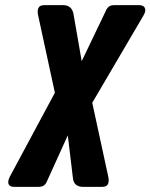

<svg xmlns="http://www.w3.org/2000/svg" viewBox="-20 -728 586 748"><path d="M304.2 0Q268.1 0 264.2 -33.2L244.1 -200.7L160.6 -16.6Q157.7 -10.3 150.9 -5.4Q143.6 0 128.4 0H34.7Q20 0 14.6 -8.8Q7.8 -20 19 -41L193.8 -366.7L128.4 -668.9Q124.5 -686.5 129.9 -697.3Q134.8 -708 153.8 -708H226.1Q258.8 -708 266.1 -674.8L298.3 -489.7L395 -691.4Q397.9 -697.3 405.3 -703.1Q411.6 -708 427.7 -708H520Q535.6 -708 541.5 -701.2Q551.8 -688.5 538.6 -667L339.4 -327.6L401.9 -39.1Q406.2 -19.5 399.4 -8.8Q394 0 377.4 0Z"/></svg>

Font: Allan
Style: Bold
Weight: 500
Italic angle: -14.3°
Version: Version 1.002